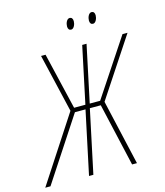

<svg xmlns="http://www.w3.org/2000/svg" viewBox="-188 -973 918 1068"><g transform="rotate(-15 271.5 -438.5)"><path d="M432 -812C449 -812 458 -838 458 -854C458 -869 451 -877 440 -877C423 -877 414 -852 414 -835C414 -820 421 -812 432 -812ZM306 -812C323 -812 332 -838 332 -854C332 -869 325 -877 314 -877C297 -877 288 -852 288 -835C288 -820 295 -812 306 -812ZM-61 0H-31L207 -363H268L191 0H216L293 -363H356L439 0H467L381 -376L604 -714H575L359 -388H299L368 -714H343L274 -388H209L132 -714H106L185 -377Z"/></g></svg>

Font: Noto Sans ExtraCondensed Thin
Style: Italic
Weight: 100
Width: 2
Italic angle: -12°
Designer: Monotype Design Team
Foundry: Monotype Imaging Inc.
Version: Version 2.013